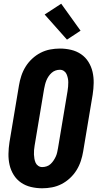

<svg xmlns="http://www.w3.org/2000/svg" viewBox="-20 -1004 540 1032"><path d="M207 8Q176 8 146.5 1Q117 -6 93 -22.5Q69 -39 53.5 -64Q38 -89 31.5 -117.5Q25 -146 25.5 -177Q26 -208 31 -240L82 -545Q86 -570 94.5 -596Q103 -622 117.5 -645.5Q132 -669 153 -688.5Q174 -708 198.5 -720.5Q223 -733 249.5 -738Q276 -743 302 -743Q333 -743 362.5 -736Q392 -729 416 -712.5Q440 -696 455.5 -671Q471 -646 477.5 -617.5Q484 -589 483.5 -558Q483 -527 478 -495L427 -190Q423 -165 414.5 -139Q406 -113 391.5 -89.5Q377 -66 356 -46.5Q335 -27 310.5 -14.5Q286 -2 259.5 3Q233 8 207 8ZM207 -106Q219 -106 231 -110Q243 -114 252 -122.5Q261 -131 268 -141.5Q275 -152 280 -163Q285 -174 287.5 -186Q290 -198 292 -209L343 -514Q345 -526 346 -538Q347 -550 347 -561.5Q347 -573 344.5 -584.5Q342 -596 337.5 -606Q333 -616 323.5 -622.5Q314 -629 302 -629Q290 -629 278.5 -625Q267 -621 257.5 -612.5Q248 -604 241 -593.5Q234 -583 229.5 -572Q225 -561 222 -549Q219 -537 217 -526L166 -221Q164 -209 163 -197Q162 -185 162.5 -173.5Q163 -162 165 -150.5Q167 -139 171.5 -129Q176 -119 185.5 -112.5Q195 -106 207 -106ZM340 -791 220 -926 309 -984 413 -839Z"/></svg>

Font: Iosevka Heavy
Style: Italic
Weight: 900
Italic angle: -9°
Monospace: yes
Designer: Belleve Invis
Foundry: Belleve Invis
Version: Version 32.5.0; ttfautohint (v1.8.4)